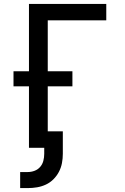

<svg xmlns="http://www.w3.org/2000/svg" viewBox="-20 -755 640 981"><path d="M83 206V124H122Q140 124 157 117.5Q174 111 185.5 97.5Q197 84 201.5 66.5Q206 49 206 31V0H128V-314H49V-391H128V-735H523V-651H224V-391H350V-314H224V-84H301V31Q301 55 296.5 78.5Q292 102 281 123Q270 144 253 161Q236 178 214.5 188Q193 198 169.5 202Q146 206 122 206Z"/></svg>

Font: Iosevka SS04 Medium Extended
Style: Regular
Weight: 500
Width: 7
Monospace: yes
Designer: Belleve Invis
Foundry: Belleve Invis
Version: Version 19.0.0; ttfautohint (v1.8.4)